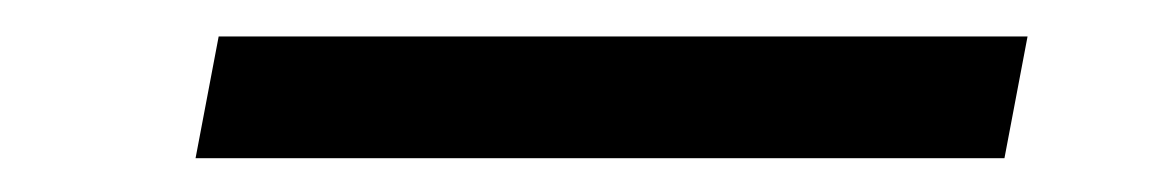

<svg xmlns="http://www.w3.org/2000/svg" viewBox="-20 -380 660 108"><path d="M90 -291H545L558 -359.5H103Z"/></svg>

Font: Monaspace Krypton Light
Style: Italic
Weight: 300
Italic angle: -11°
Designer: Riley Cran & the Lettermatic Team
Foundry: Lettermatic
Version: Version 1.101 (Monaspace Krypton)